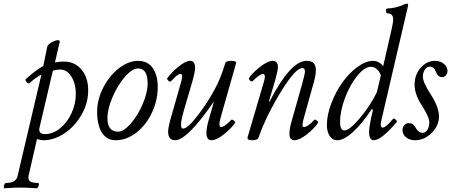

<svg xmlns="http://www.w3.org/2000/svg" viewBox="-92 -745 2439 1038"><path d="M-67.9 272.9Q-71.3 272 -71.5 265.6Q-71.8 259.3 -68.1 251.7Q-64.5 244.1 -59.1 244.1Q-5.4 244.1 2.9 207L131.8 -341.8Q92.8 -320.8 68.8 -295.9Q64.9 -292 58.3 -295.9Q51.8 -299.8 47.9 -306.9Q43.9 -314 47.9 -317.9Q69.8 -336.9 81.5 -346.7Q93.3 -356.4 109.9 -368.2Q126.5 -379.9 142.1 -388.2L163.1 -491.2Q167 -507.8 195.8 -520.5Q220.7 -531.7 229 -525.9Q231.9 -523.9 231 -520L205.1 -407.2Q225.1 -412.1 252.9 -412.1Q312.5 -412.1 348.6 -368.9Q384.8 -325.7 384.8 -255.9Q384.8 -188 348.9 -125Q313 -62 256.8 -24.4Q200.7 13.2 143.1 13.2Q130.9 13.2 107.9 6.8L63 203.1Q58.1 225.6 69.8 234.9Q81.5 244.1 113.8 244.1Q120.1 244.1 117.2 257.3Q113.3 272.5 105 272.9Q53.2 269 19 269Q-16.1 269 -67.9 272.9ZM150.9 -20Q193.8 -20 232.7 -51.3Q271.5 -82.5 294.7 -133.1Q317.9 -183.6 317.9 -237.8Q317.9 -292 294.2 -330.6Q270.5 -369.1 232.9 -369.1Q215.3 -369.1 193.8 -362.8L122.1 -57.1Q120.1 -47.4 120.1 -45.9Q120.1 -20 150.9 -20Z M532.7 13.2Q484.4 13.2 458.7 -28.3Q433.1 -69.8 433.1 -140.1Q433.1 -206.5 466.1 -271.2Q499 -335.9 550.8 -376Q602.5 -416 654.8 -416Q706.1 -416 733.4 -377.7Q760.7 -339.4 760.7 -274.9Q760.7 -203.1 729.7 -136.5Q698.7 -69.8 645.5 -28.3Q592.3 13.2 532.7 13.2ZM546.9 -33.2Q576.7 -33.2 614.7 -76.7Q652.8 -120.1 679.4 -182.4Q706.1 -244.6 706.1 -293.9Q706.1 -375 654.8 -375Q622.6 -375 583 -329.3Q543.5 -283.7 516.1 -219.5Q488.8 -155.3 488.8 -105Q488.8 -33.2 546.9 -33.2Z M855 13.2Q816.9 13.2 816.9 -34.2Q816.9 -49.8 826.7 -89.8L888.7 -307.1Q894 -327.1 892.8 -336.2Q891.6 -345.2 882.8 -345.2Q867.7 -345.2 832 -305.2Q828.6 -302.2 823.5 -304.7Q818.4 -307.1 814.2 -313Q810.1 -318.8 812 -321.8Q834 -353 872.8 -384.5Q911.6 -416 936 -416Q962.9 -416 962.9 -377Q962.9 -358.9 950.7 -314L905.8 -161.1Q886.7 -96.2 886.7 -69.8Q886.7 -49.8 897.9 -49.8Q922.9 -49.8 977.8 -121.8Q1032.7 -193.8 1069.8 -264.2Q1098.6 -314.9 1126 -403.8Q1129.4 -416 1155.8 -416Q1185.1 -416 1185.1 -405.8L1103 -117.2Q1085.9 -58.1 1103 -58.1Q1121.1 -58.1 1158.7 -97.2Q1161.1 -100.1 1166.7 -96.9Q1172.4 -93.8 1176.5 -88.4Q1180.7 -83 1178.7 -80.1Q1155.3 -47.4 1116.5 -17.1Q1077.6 13.2 1050.8 13.2Q1023.9 13.2 1023.9 -27.8Q1023.9 -50.8 1035.6 -94.2L1064.9 -196.8Q919.9 13.2 855 13.2Z M1271.5 13.2Q1256.8 13.2 1250.7 9.3Q1244.6 5.4 1246.6 -2.9L1335.9 -307.1Q1346.2 -345.2 1329.6 -345.2Q1322.3 -345.2 1307.1 -335.2Q1292 -325.2 1273.9 -306.2Q1270.5 -303.7 1265.1 -305.9Q1259.8 -308.1 1255.9 -314.2Q1252 -320.3 1254.9 -324.2Q1275.9 -354.5 1316.4 -385.3Q1356.9 -416 1381.8 -416Q1410.6 -416 1410.6 -381.8Q1410.6 -366.2 1396.5 -314L1361.8 -196.8L1364.7 -194.8Q1478.5 -416 1564.9 -416Q1591.3 -416 1603.5 -403.8Q1615.7 -391.6 1615.7 -365.2Q1615.7 -333.5 1597.7 -275.9L1553.7 -118.2Q1548.8 -101.6 1546.4 -90.8Q1543.9 -80.1 1543.5 -72.5Q1543 -64.9 1545.2 -61.5Q1547.4 -58.1 1551.8 -58.1Q1560.1 -58.1 1575.2 -68.1Q1590.3 -78.1 1606.9 -97.2Q1610.8 -101.1 1620.8 -93.3Q1630.9 -85.4 1626.5 -80.1Q1605.5 -48.3 1565.7 -17.6Q1525.9 13.2 1499.5 13.2Q1472.7 13.2 1472.7 -22.9Q1472.7 -49.8 1485.8 -94.2L1539.6 -284.2Q1556.6 -345.7 1556.6 -357.9Q1556.6 -377 1542.5 -377Q1506.8 -377 1432.6 -258.8Q1347.2 -120.6 1305.7 -1Q1300.8 13.2 1271.5 13.2Z M1730.5 13.2Q1706.1 13.2 1690.7 -9.5Q1675.3 -32.2 1675.3 -68.8Q1675.3 -123.5 1699.2 -186.3Q1723.1 -249 1759 -299.3Q1794.9 -349.6 1840.1 -382.8Q1885.3 -416 1924.3 -416Q1956.5 -416 1979.5 -387.2L2025.4 -587.9Q2033.7 -625 2033.7 -640.1Q2033.7 -672.9 2001.5 -672.9Q1995.1 -672.9 1995.1 -686Q1995.1 -699.2 2001.5 -699.2Q2022 -699.2 2047.6 -705.3Q2073.2 -711.4 2092.3 -721.2Q2100.1 -725.1 2108.4 -725.1Q2114.7 -725.1 2114.7 -719.2Q2114.7 -715.8 2112.3 -706.1L1971.7 -103Q1966.3 -79.1 1966.3 -71.8Q1966.3 -55.2 1977.5 -55.2Q1993.7 -55.2 2032.7 -102.1Q2037.6 -107.4 2047.1 -98.6Q2056.6 -89.8 2052.7 -85Q1969.2 13.2 1928.7 13.2Q1903.3 13.2 1903.3 -32.2Q1903.3 -63 1924.3 -150.9L1918.5 -155.8Q1863.3 -73.7 1815.2 -30.3Q1767.1 13.2 1730.5 13.2ZM1770.5 -40Q1797.4 -40 1853.3 -106.2Q1909.2 -172.4 1945.3 -246.1L1967.3 -337.9Q1948.2 -383.8 1912.6 -383.8Q1879.4 -383.8 1839.8 -335.4Q1800.3 -287.1 1773.4 -216.1Q1746.6 -145 1746.6 -85Q1746.6 -40 1770.5 -40Z M2151.4 13.2Q2122.6 13.2 2103.3 -2.4Q2084 -18.1 2084 -42Q2084 -57.6 2093.5 -68.4Q2103 -79.1 2117.2 -79.1Q2142.6 -79.1 2155.3 -54.2Q2169.9 -26.9 2192.4 -26.9Q2208 -26.9 2218.5 -43Q2229 -59.1 2229 -84Q2229 -111.8 2188 -175.8Q2149.4 -234.9 2149.4 -288.1Q2149.4 -340.3 2181.9 -378.2Q2214.4 -416 2260.3 -416Q2288.1 -416 2307.6 -400.1Q2327.1 -384.3 2327.1 -361.8Q2327.1 -348.1 2318.8 -338.1Q2310.5 -328.1 2298.3 -328.1Q2274.9 -328.1 2265.1 -356Q2254.9 -384.8 2231 -384.8Q2215.8 -384.8 2205.1 -368.9Q2194.3 -353 2194.3 -332Q2194.3 -314.9 2204.1 -292.5Q2213.9 -270 2238.3 -231.9Q2281.2 -165 2281.2 -116.2Q2281.2 -65.4 2241.7 -26.1Q2202.1 13.2 2151.4 13.2Z"/></svg>

Font: Junicode SmCond
Style: Italic
Weight: 400
Width: 4
Italic angle: -11°
Designer: Peter S. Baker
Version: Version 2.206